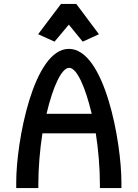

<svg xmlns="http://www.w3.org/2000/svg" viewBox="-20 -962 704 982"><path d="M292 -942 175 -787 259 -749 332 -836 403 -749 486 -787 370 -942ZM449 -380H218C250 -516 294 -615 334 -615C373 -615 417 -516 449 -380ZM470 -280C483 -198 491 -102 491 -17V0H601V-30C601 -234 516 -711 333 -712H332C151 -712 63 -237 63 -30V0H176V-17C176 -102 184 -198 197 -280Z"/></svg>

Font: Mint Spirit
Style: Bold
Weight: 700
Designer: HARENDAL Hirwen
Foundry: Arkandis Digital Foundry.
Version: Version 1.004;FFEdit